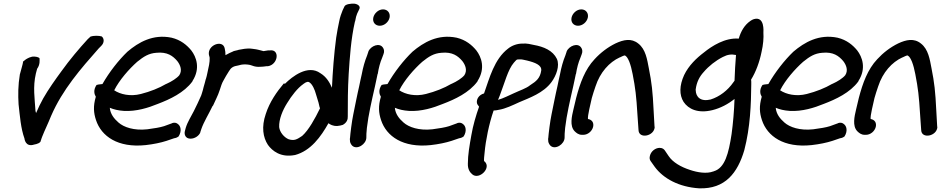

<svg xmlns="http://www.w3.org/2000/svg" viewBox="-20 -760 5117 1044"><path d="M89 -359 88 -356C78 -296 78 -244 81 -193C88 -131 93 -62 113 -7C113 -7 117 42 166 26C179 24 203 17 202 3L203 2C203 1 205 -6 209 -16C224 -54 239 -83 258 -130C320 -273 419 -386 517 -497L528 -508C550 -528 546 -552 533 -562C519 -566 490 -568 470 -560V-559L457 -547C411 -497 358 -434 315 -374C282 -329 244 -276 215 -225C201 -200 188 -173 176 -145C176 -148 174 -152 173 -156C169 -223 158 -287 175 -360C178 -372 181 -384 184 -394L182 -386C199 -410 195 -433 195 -443C191 -449 174 -454 155 -452C132 -447 116 -434 114 -432L104 -424L106 -427C104 -409 95 -384 89 -359Z M1027 -320C1071 -389 1047 -451 1020 -486C996 -515 963 -543 913 -555C812 -576 733 -530 673 -479C625 -433 574 -368 537 -303C519 -302 508 -299 505 -298C486 -270 493 -247 501 -234C486 -183 489 -146 502 -107C531 -19 621 45 772 29C816 24 854 16 885 6L926 -8C940 -10 947 -15 951 -18C970 -48 962 -75 948 -85C941 -92 929 -95 917 -91L916 -90L872 -74C850 -67 819 -62 781 -57C709 -49 653 -68 624 -94C600 -115 580 -140 577 -174C598 -165 623 -159 653 -157C721 -153 787 -174 838 -195C904 -220 981 -256 1026 -317ZM601 -269C629 -325 682 -385 726 -424C762 -453 789 -470 830 -473C890 -479 920 -456 944 -428C961 -406 972 -377 955 -351C942 -335 914 -317 885 -304H884C845 -281 797 -262 746 -249C688 -234 634 -247 601 -269Z M1437 -400C1493 -409 1503 -494 1447 -486H1438C1431 -485 1424 -484 1413 -482C1413 -482 1411 -482 1409 -483L1394 -487C1385 -489 1379 -491 1372 -492L1350 -495C1322 -499 1295 -492 1277 -489L1275 -488L1250 -482L1249 -481C1237 -476 1219 -468 1206 -460C1206 -472 1205 -485 1202 -496C1193 -547 1107 -516 1116 -462C1118 -452 1120 -451 1120 -444C1121 -423 1115 -395 1108 -365C1105 -352 1103 -340 1100 -332L1099 -330C1096 -315 1091 -302 1087 -286L1083 -270C1081 -260 1075 -246 1074 -241C1062 -214 1048 -183 1034 -156C1020 -128 1000 -98 990 -65L985 -46C981 -29 988 -6 1016 -6C1039 -6 1061 -21 1069 -39V-41L1075 -59C1088 -97 1114 -138 1136 -184L1138 -185C1149 -211 1165 -239 1175 -271C1181 -290 1187 -309 1195 -322L1209 -347L1225 -373C1236 -392 1248 -400 1275 -404L1291 -408C1306 -411 1324 -410 1339 -407C1350 -405 1365 -394 1398 -397C1406 -397 1416 -398 1429 -400Z M1785 -283C1772 -312 1755 -342 1722 -362C1654 -411 1568 -343 1530 -305C1527 -305 1526 -306 1523 -306C1486 -262 1446 -206 1425 -140C1401 -70 1410 -13 1437 28C1460 60 1506 98 1583 83H1584C1670 60 1725 -17 1766 -90C1775 -83 1790 -74 1814 -75C1825 -76 1835 -78 1844 -81C1866 -93 1872 -111 1871 -127C1871 -199 1871 -277 1876 -358C1882 -448 1888 -546 1910 -643L1911 -644C1914 -663 1918 -677 1922 -686L1933 -709C1943 -726 1925 -738 1907 -740C1889 -741 1862 -738 1854 -727L1843 -704C1836 -686 1829 -669 1824 -642C1819 -619 1813 -588 1808 -555C1796 -465 1789 -369 1785 -283ZM1498 -69C1496 -111 1517 -161 1541 -199C1565 -239 1599 -282 1628 -302H1629V-303C1646 -316 1656 -318 1664 -311C1679 -301 1692 -271 1698 -248L1712 -202C1715 -193 1715 -184 1720 -171C1693 -115 1658 -52 1623 -21C1595 -2 1580 7 1549 -3C1525 -13 1501 -41 1498 -69Z M2045 -620C2069 -620 2092 -639 2098 -663C2104 -688 2088 -709 2063 -709C2037 -709 2015 -687 2010 -665C2004 -639 2021 -620 2045 -620ZM1933 -291C1928 -268 1922 -243 1917 -217L1901 -138C1893 -100 1885 -35 1883 -7L1882 -5C1883 0 1883 1 1883 8C1884 18 1891 28 1895 32C1921 57 1972 24 1972 -12C1972 -28 1972 -35 1975 -65C1983 -135 2002 -216 2019 -291C2025 -315 2028 -337 2033 -357L2034 -358C2039 -390 2047 -421 2058 -446L2065 -465C2071 -479 2068 -491 2064 -498C2046 -532 1995 -510 1983 -480V-479L1976 -458C1964 -429 1954 -394 1947 -356C1942 -336 1938 -314 1933 -291Z M2577 -320C2621 -389 2597 -451 2570 -486C2546 -515 2513 -543 2463 -555C2362 -576 2283 -530 2223 -479C2175 -433 2124 -368 2087 -303C2069 -302 2058 -299 2055 -298C2036 -270 2043 -247 2051 -234C2036 -183 2039 -146 2052 -107C2081 -19 2171 45 2322 29C2366 24 2404 16 2435 6L2476 -8C2490 -10 2497 -15 2501 -18C2520 -48 2512 -75 2498 -85C2491 -92 2479 -95 2467 -91L2466 -90L2422 -74C2400 -67 2369 -62 2331 -57C2259 -49 2203 -68 2174 -94C2150 -115 2130 -140 2127 -174C2148 -165 2173 -159 2203 -157C2271 -153 2337 -174 2388 -195C2454 -220 2531 -256 2576 -317ZM2151 -269C2179 -325 2232 -385 2276 -424C2312 -453 2339 -470 2380 -473C2440 -479 2470 -456 2494 -428C2511 -406 2522 -377 2505 -351C2492 -335 2464 -317 2435 -304H2434C2395 -281 2347 -262 2296 -249C2238 -234 2184 -247 2151 -269Z M2805 -437C2818 -438 2825 -435 2845 -431C2890 -420 2926 -406 2923 -377C2917 -335 2896 -318 2863 -297C2841 -279 2808 -269 2774 -253C2751 -243 2717 -225 2688 -217C2690 -223 2694 -231 2697 -239C2724 -309 2742 -382 2774 -419C2790 -436 2787 -437 2802 -437ZM2585 -180C2568 -132 2552 -78 2543 -25C2533 31 2524 82 2524 130C2523 160 2535 177 2548 188C2585 220 2654 153 2615 118L2614 117H2613L2612 116C2611 107 2613 87 2615 70C2621 2 2639 -86 2664 -159C2673 -159 2683 -161 2693 -163C2729 -169 2768 -188 2803 -204C2859 -228 2935 -254 2979 -314C3004 -348 3025 -402 3008 -440C2986 -485 2938 -506 2881 -516C2866 -519 2847 -525 2820 -523C2793 -523 2764 -513 2743 -496C2667 -438 2642 -336 2612 -252C2583 -244 2571 -220 2573 -202C2574 -193 2579 -188 2585 -180Z M3123 -620C3147 -620 3170 -639 3176 -663C3182 -688 3166 -709 3141 -709C3115 -709 3093 -687 3088 -665C3082 -639 3099 -620 3123 -620ZM3011 -291C3006 -268 3000 -243 2995 -217L2979 -138C2971 -100 2963 -35 2961 -7L2960 -5C2961 0 2961 1 2961 8C2962 18 2969 28 2973 32C2999 57 3050 24 3050 -12C3050 -28 3050 -35 3053 -65C3061 -135 3080 -216 3097 -291C3103 -315 3106 -337 3111 -357L3112 -358C3117 -390 3125 -421 3136 -446L3143 -465C3149 -479 3146 -491 3142 -498C3124 -532 3073 -510 3061 -480V-479L3054 -458C3042 -429 3032 -394 3025 -356C3020 -336 3016 -314 3011 -291Z M3104 -47C3114 -37 3126 -27 3144 -27H3152C3176 -27 3199 -46 3205 -70C3210 -92 3200 -109 3177 -113C3176 -121 3179 -143 3184 -165L3198 -227C3204 -247 3210 -268 3218 -290C3243 -367 3293 -422 3350 -448H3351C3376 -460 3377 -461 3384 -454C3389 -450 3395 -441 3402 -424C3409 -406 3415 -383 3420 -357C3435 -280 3440 -237 3446 -138L3452 -52C3454 -3 3538 -19 3540 -70L3539 -71L3534 -160C3529 -262 3524 -309 3508 -389C3499 -436 3491 -492 3451 -523C3413 -554 3370 -544 3327 -524C3284 -503 3245 -473 3213 -438C3161 -383 3134 -308 3113 -228L3098 -165C3089 -127 3077 -76 3104 -47Z M3518 116C3525 127 3533 136 3540 147C3587 211 3672 257 3781 264C3924 269 3991 179 4027 57C4060 -69 4064 -196 4065 -302V-316C4065 -320 4064 -323 4064 -327C4090 -369 4110 -423 4121 -478C4130 -516 4133 -556 4131 -582C4131 -589 4139 -673 4079 -656C4072 -654 4066 -650 4060 -646C4028 -624 4008 -589 3997 -550C3923 -556 3851 -510 3808 -475C3767 -444 3725 -404 3700 -352C3674 -295 3673 -244 3697 -206C3723 -167 3775 -142 3853 -161C3898 -172 3939 -194 3974 -222C3972 -160 3966 -89 3958 -31C3942 74 3922 153 3862 171L3860 172H3859C3823 186 3773 178 3732 164C3682 148 3638 122 3616 89L3595 58C3590 51 3582 44 3567 44C3544 44 3520 62 3514 87C3511 98 3512 108 3518 116ZM3806 -368C3834 -401 3871 -430 3910 -450C3937 -464 3957 -466 3982 -461C3979 -420 3975 -366 3974 -321L3968 -313C3937 -268 3892 -234 3844 -219C3790 -206 3764 -232 3763 -269C3762 -271 3763 -272 3763 -275C3768 -313 3783 -343 3806 -368Z M4648 -320C4692 -389 4668 -451 4641 -486C4617 -515 4584 -543 4534 -555C4433 -576 4354 -530 4294 -479C4246 -433 4195 -368 4158 -303C4140 -302 4129 -299 4126 -298C4107 -270 4114 -247 4122 -234C4107 -183 4110 -146 4123 -107C4152 -19 4242 45 4393 29C4437 24 4475 16 4506 6L4547 -8C4561 -10 4568 -15 4572 -18C4591 -48 4583 -75 4569 -85C4562 -92 4550 -95 4538 -91L4537 -90L4493 -74C4471 -67 4440 -62 4402 -57C4330 -49 4274 -68 4245 -94C4221 -115 4201 -140 4198 -174C4219 -165 4244 -159 4274 -157C4342 -153 4408 -174 4459 -195C4525 -220 4602 -256 4647 -317ZM4222 -269C4250 -325 4303 -385 4347 -424C4383 -453 4410 -470 4451 -473C4511 -479 4541 -456 4565 -428C4582 -406 4593 -377 4576 -351C4563 -335 4535 -317 4506 -304H4505C4466 -281 4418 -262 4367 -249C4309 -234 4255 -247 4222 -269Z M4641 -47C4651 -37 4663 -27 4681 -27H4689C4713 -27 4736 -46 4742 -70C4747 -92 4737 -109 4714 -113C4713 -121 4716 -143 4721 -165L4735 -227C4741 -247 4747 -268 4755 -290C4780 -367 4830 -422 4887 -448H4888C4913 -460 4914 -461 4921 -454C4926 -450 4932 -441 4939 -424C4946 -406 4952 -383 4957 -357C4972 -280 4977 -237 4983 -138L4989 -52C4991 -3 5075 -19 5077 -70L5076 -71L5071 -160C5066 -262 5061 -309 5045 -389C5036 -436 5028 -492 4988 -523C4950 -554 4907 -544 4864 -524C4821 -503 4782 -473 4750 -438C4698 -383 4671 -308 4650 -228L4635 -165C4626 -127 4614 -76 4641 -47Z"/></svg>

Font: Stray Cat
Style: BlkObl
Weight: 900
Version: Version 1.0